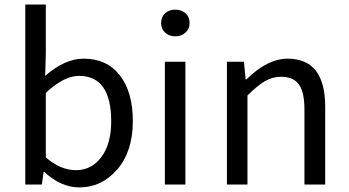

<svg xmlns="http://www.w3.org/2000/svg" viewBox="-20 -816 1542 849"><path d="M331.1 12.7Q250 12.7 175.8 -55.7H172.9L165 0H91.8V-795.9H182.6V-578.1L179.7 -480.5Q266.6 -556.6 349.6 -556.6Q453.1 -556.6 510.3 -482.4Q567.4 -408.2 567.4 -281.2Q567.4 -146.5 498.5 -66.9Q429.7 12.7 331.1 12.7ZM316.4 -63.5Q384.8 -63.5 428.2 -121.6Q471.7 -179.7 471.7 -279.3Q471.7 -480.5 329.1 -480.5Q262.7 -480.5 182.6 -405.3V-120.1Q247.1 -63.5 316.4 -63.5Z M709 0V-543H799.8V0ZM692.4 -713.9Q692.4 -741.2 710 -757.3Q727.5 -773.4 754.9 -773.4Q782.2 -773.4 800.3 -757.3Q818.4 -741.2 818.4 -713.9Q818.4 -688.5 800.3 -671.9Q782.2 -655.3 754.9 -655.3Q727.5 -655.3 710 -671.9Q692.4 -688.5 692.4 -713.9Z M983.4 0V-543H1058.6L1066.4 -464.8H1069.3Q1163.1 -556.6 1252 -556.6Q1418 -556.6 1418 -343.8V0H1326.2V-332Q1326.2 -408.2 1301.8 -442.4Q1277.3 -476.6 1223.6 -476.6Q1184.6 -476.6 1151.4 -457Q1118.2 -437.5 1074.2 -393.6V0Z"/></svg>

Font: irohakakuC Regular
Style: Regular
Weight: 400
Designer: [Source Han Sans]
Ryoko NISHIZUKA Ë•øÂ°öÊ∂ºÂ≠ê (kana & ideographs); Paul D. Hunt (Latin, Greek & Cyrillic); Wenlong ZHAN
Version: Version 1.001.20160904